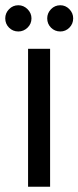

<svg xmlns="http://www.w3.org/2000/svg" viewBox="-36 -712 299 732"><path d="M71 0V-526H155V0ZM34 -592Q13 -592 -1.5 -606.5Q-16 -621 -16 -642Q-16 -662 -1.5 -677Q13 -692 34 -692Q54 -692 69 -677Q84 -662 84 -642Q84 -621 69 -606.5Q54 -592 34 -592ZM194 -592Q173 -592 158.5 -606.5Q144 -621 144 -642Q144 -662 158.5 -677Q173 -692 194 -692Q214 -692 228.5 -677Q243 -662 243 -642Q243 -621 228.5 -606.5Q214 -592 194 -592Z"/></svg>

Font: DM Sans 9pt
Style: Regular
Weight: 400
Designer: Colophon Foundry, Jonny Pinhorn
Foundry: Colophon Foundry
Version: Version 4.004;gftools[0.9.30]